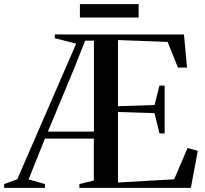

<svg xmlns="http://www.w3.org/2000/svg" viewBox="-83 -910 995 930"><path d="M-63 0V-18.5L0.5 -41.5L286 -698.5L182.5 -725V-743H808L823 -582.5H779L729 -707L488.5 -716V-395.5L665.5 -401.5L689.5 -495.5H714.5V-264H689.5L665.5 -362L488.5 -367.5V-26L760.5 -41.5L825.5 -193L875 -179.5L841.5 0H301.5V-18.5L371.5 -35.5V-238.5H134.5L55.5 -41L134.5 -18.5L135 0ZM149 -272.5H372V-713H329.5L275.5 -577ZM588.5 -890V-825H304V-890Z"/></svg>

Font: Merriweather 144pt Medium
Style: Regular
Weight: 500
Version: Version 2.100